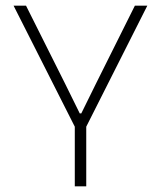

<svg xmlns="http://www.w3.org/2000/svg" viewBox="-20 -659 569 679"><path d="M282.5 -206H247L28 -639H72L209 -365.5L262 -258H267.5L320.5 -365.5L457 -639H501ZM285 0H244.5V-247H285Z"/></svg>

Font: Anek Kannada Medium ExtraLight
Style: Regular
Weight: 250
Version: Version 1.003